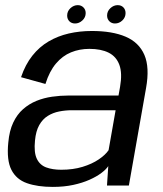

<svg xmlns="http://www.w3.org/2000/svg" viewBox="-20 -718 632 743"><path d="M184.2 5.3Q227.7 5.3 263.3 -2.4Q298.9 -10.1 326.4 -22.4Q353.8 -34.6 372.2 -48.5Q390.5 -62.3 399 -75.2L394 0H478.7L545.2 -377.2Q559.6 -457 538.8 -505.4Q517.9 -553.9 466.2 -576Q414.5 -598.1 335.4 -598.1Q288.4 -598.1 246.2 -588.4Q203.9 -578.6 168.1 -557.7Q132.3 -536.7 105.2 -502.5Q78.1 -468.4 61.4 -419.3L155.8 -393.1Q171.3 -442.3 196.6 -472.1Q221.8 -501.9 254.7 -515.4Q287.6 -528.9 325.9 -528.9Q370.9 -528.9 400.5 -514.1Q430.2 -499.2 442 -466.8Q453.8 -434.4 444.6 -381.8L438.6 -348.3H244.9Q213.6 -348.3 181.8 -343.8Q150 -339.3 121.2 -327.7Q92.5 -316 69.3 -295.6Q46.1 -275.3 31.1 -243.5Q16.1 -211.7 12.1 -166.6Q5.2 -98.1 24.1 -60.9Q43 -23.7 84.2 -9.2Q125.3 5.3 184.2 5.3ZM217.1 -61.1Q183.4 -61.1 158.7 -70.2Q134 -79.4 122.4 -103.8Q110.8 -128.2 115.4 -174.1Q118.8 -210.9 131.9 -234Q145 -257.1 165 -269.5Q184.9 -281.9 208.9 -286.6Q232.8 -291.4 258.2 -291.4H427.4L400.2 -136.8Q387.7 -118.4 361.9 -101Q336.1 -83.5 299.4 -72.3Q262.7 -61.1 217.1 -61.1ZM270.6 -627.1Q286 -627.1 298.8 -638.9Q311.6 -650.7 311.6 -667.3Q311.6 -680.7 302.8 -689.4Q294.1 -698.1 281 -698.1Q265.2 -698.1 252.5 -686.3Q239.9 -674.5 239.9 -657.8Q239.9 -644.5 248.3 -635.8Q256.8 -627.1 270.6 -627.1ZM425 -627.1Q441.1 -627.1 453.5 -638.9Q465.9 -650.7 465.9 -667.3Q465.9 -680.7 457.5 -689.4Q449.1 -698.1 435.4 -698.1Q419.7 -698.1 407.1 -686.3Q394.4 -674.5 394.4 -657.8Q394.4 -644.5 403.1 -635.8Q411.9 -627.1 425 -627.1Z"/></svg>

Font: Anybody Thin
Style: Italic
Weight: 100
Italic angle: -10°
Designer: Tyler Finck
Foundry: Etcetera Type Company
Version: Version 1.114;gftools[0.9.25]